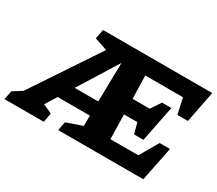

<svg xmlns="http://www.w3.org/2000/svg" viewBox="-194 -907 1305 1156"><g transform="rotate(30 458.5 -328.5)"><path d="M-74 0 -62 -61 1 -101 308 -562 219 -592 232 -657H991L948 -438H875L851 -547H589L593 -387H712L758 -456H823L773 -206H708L688 -280H595L599 -110H793L867 -238H939L891 0H299L311 -61L420 -99L421 -171H197L148 -92Q179 -80 211 -63L199 0ZM258 -270H422L427 -541Z"/></g></svg>

Font: Piazzolla ExtraBold
Style: Italic
Weight: 800
Italic angle: -11.3°
Designer: Juan Pablo del Peral
Foundry: Huerta Tipografica
Version: Version 1.330